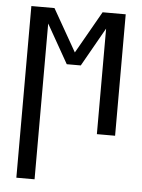

<svg xmlns="http://www.w3.org/2000/svg" viewBox="-53 -562 605 819"><g transform="rotate(5 250.0 -152.5)"><path d="M48 215V-520H147L250 -339L353 -520H452V0H374V-452L280 -286H220L126 -452V215Z"/></g></svg>

Font: Iosevka Curly
Style: Regular
Weight: 400
Monospace: yes
Designer: Belleve Invis
Foundry: Belleve Invis
Version: Version 22.1.2; ttfautohint (v1.8.4)